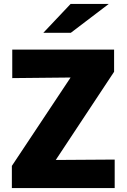

<svg xmlns="http://www.w3.org/2000/svg" viewBox="-20 -951 640 971"><path d="M40 0V-112L337 -559L42 -556V-700H557V-588L262 -142L560 -144V0ZM199 -785 337 -931H530L338 -785Z"/></svg>

Font: Red Hat Mono VF Light
Style: Regular
Weight: 300
Monospace: yes
Designer: Pentagram, MCKL
Foundry: Pentagram, MCKL
Version: Version 1.023